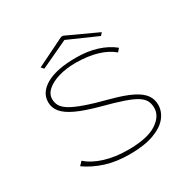

<svg xmlns="http://www.w3.org/2000/svg" viewBox="-174 -940 1098 1112"><g transform="rotate(-30 375.0 -384.0)"><path d="M382 10Q294 10 223.5 -12.5Q153 -35 98 -74L121 -98Q163 -60 232.5 -38.5Q302 -17 387 -17Q516 -17 577.5 -57Q639 -97 639 -152Q639 -178 629.5 -198.5Q620 -219 593 -237Q566 -255 512.5 -273.5Q459 -292 371 -315Q279 -340 225 -365.5Q171 -391 147 -420.5Q123 -450 123 -487Q123 -553 192.5 -592Q262 -631 391 -631Q468 -631 530 -611.5Q592 -592 636 -556L618 -535Q578 -569 518 -587Q458 -605 376 -606Q311 -606 260.5 -591Q210 -576 181 -550.5Q152 -525 152 -491Q152 -467 163 -447Q174 -427 204.5 -408Q235 -389 293 -368.5Q351 -348 444 -324Q530 -301 578.5 -276.5Q627 -252 647.5 -223Q668 -194 668 -157Q668 -112 637.5 -74Q607 -36 543.5 -13Q480 10 382 10ZM201 -667 186 -684 377 -778H391L595 -684L580 -667L385 -753Z"/></g></svg>

Font: Inconsolata ExtraExpanded ExtraLight
Style: Regular
Weight: 200
Width: 8
Monospace: yes
Designer: Raph Levien, Cyreal, Brenton Simpson
Foundry: Raph Levien, Cyreal, Google
Version: Version 3.100; ttfautohint (v1.8.4.7-5d5b)